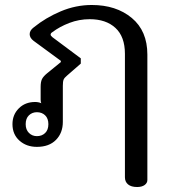

<svg xmlns="http://www.w3.org/2000/svg" viewBox="-20 -580 691 770"><path d="M481 131V-364Q481 -433 443 -468Q405 -503 340 -503Q297 -503 258 -488Q219 -473 190 -451Q183 -447 183 -441Q183 -437 190 -431L304 -346V-325L249 -277Q238 -268 235 -260.5Q232 -253 232 -236V-91Q232 -47 204.5 -19Q177 9 128 9Q86 9 58 -16Q30 -41 30 -82Q30 -120 55.5 -145.5Q81 -171 121 -171Q134 -171 146 -166Q143 -170 143 -180V-232Q143 -252 148.5 -263Q154 -274 170 -287L224 -331V-336L115 -416Q99 -428 99 -443Q99 -458 115 -470Q163 -509 223.5 -534.5Q284 -560 348 -560Q446 -560 508.5 -508Q571 -456 571 -361V142Q571 154 560 162Q549 170 530 170Q506 170 493.5 159.5Q481 149 481 131ZM174 -82Q174 -105 161 -117.5Q148 -130 128 -130Q109 -130 96 -117.5Q83 -105 83 -82Q83 -60 96 -47Q109 -34 128 -34Q148 -34 161 -46.5Q174 -59 174 -82Z"/></svg>

Font: Maitree Medium
Style: Regular
Weight: 500
Designer: CadsonDemak Team
Foundry: CadsonDemak
Version: Version 1.010